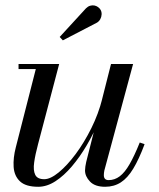

<svg xmlns="http://www.w3.org/2000/svg" viewBox="-20 -705 610 735"><path d="M126.5 10Q78.5 10 56.5 -10.8Q34.5 -31.5 32.2 -66Q30 -100.5 40.5 -141L117 -440.5H51V-460H206.5L125.5 -152.5Q115 -113.5 110.8 -83.2Q106.5 -53 114.8 -36Q123 -19 149.5 -19Q173 -19 205 -45.2Q237 -71.5 269.8 -115.5Q302.5 -159.5 329.8 -214.5Q357 -269.5 371.5 -327H386.5Q376.5 -285.5 357.2 -239.2Q338 -193 312 -148.8Q286 -104.5 255.5 -68.5Q225 -32.5 192.2 -11.2Q159.5 10 126.5 10ZM382.5 10Q343.5 10 324.5 -10Q305.5 -30 305.5 -52.5Q305.5 -58.5 306.8 -67.8Q308 -77 310 -85L405 -460H489.5L379.5 -52.5Q378.5 -48 378 -43.2Q377.5 -38.5 377.5 -34.5Q377.5 -15.5 396 -15.5Q419 -15.5 438.5 -30.2Q458 -45 476.2 -76.8Q494.5 -108.5 515 -159.5L533.5 -153Q512 -95.5 490.2 -59.5Q468.5 -23.5 442.5 -6.8Q416.5 10 382.5 10ZM220.5 -550.5 208.5 -563.5 309 -673Q316.5 -680.5 325 -683Q333.5 -685.5 341.2 -684Q349 -682.5 355.2 -678Q361.5 -673.5 365 -667.5Q369.5 -659.5 369 -649.8Q368.5 -640 364 -631.8Q359.5 -623.5 351.5 -618.5Z"/></svg>

Font: Bodoni Moda 11pt
Style: Italic
Weight: 400
Italic angle: -13°
Version: Version 2.004